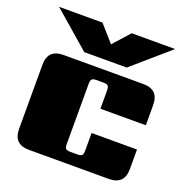

<svg xmlns="http://www.w3.org/2000/svg" viewBox="-125 -808 887 922"><g transform="rotate(20 318.0 -347.5)"><path d="M427 -532H210L22 -695H244L318 -611L393 -695H615ZM121 -485H529Q608 -485 608 -406V-303H376V-395Q376 -414 370 -420Q364 -426 345 -426H313Q294 -426 288 -420Q282 -414 282 -395V-90Q282 -70 288 -64.5Q294 -59 313 -59H345Q364 -59 370 -64.5Q376 -70 376 -90V-179H608V-79Q608 0 529 0H121Q42 0 42 -79V-406Q42 -485 121 -485Z"/></g></svg>

Font: Sarpanch Black
Style: Regular
Weight: 900
Designer: Manushi Parikh (Devanagari and Latin), Jyotish Sonowal (Devanagari)
Foundry: Indian Type Foundry
Version: Version 2.004;PS 1.0;hotconv 1.0.78;makeotf.lib2.5.61930; tt